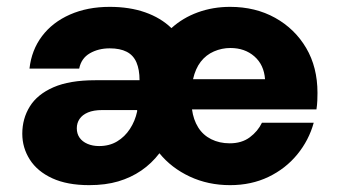

<svg xmlns="http://www.w3.org/2000/svg" viewBox="-20 -528 984 560"><path d="M240 12Q176 12 132.5 -8Q89 -28 67 -62.5Q45 -97 45 -138Q45 -182 67 -217.5Q89 -253 136 -273.5Q183 -294 258 -294H387Q387 -325 378 -346Q369 -367 349.5 -377Q330 -387 300 -387Q267 -387 242 -372.5Q217 -358 211 -328H66Q72 -382 102.5 -422.5Q133 -463 184 -485.5Q235 -508 300 -508Q358 -508 403.5 -492Q449 -476 480 -446Q513 -476 557 -492Q601 -508 651 -508Q725 -508 782.5 -476Q840 -444 873 -388Q906 -332 906 -257Q906 -247 905.5 -234.5Q905 -222 903 -209H540Q544 -179 558 -156.5Q572 -134 596 -122Q620 -110 650 -110Q685 -110 708.5 -127.5Q732 -145 744 -170H895Q881 -119 847 -77.5Q813 -36 763 -12Q713 12 651 12Q587 12 533.5 -13Q480 -38 445 -81Q422 -51 392 -30.5Q362 -10 325 1Q288 12 240 12ZM269 -102Q299 -102 321.5 -115.5Q344 -129 359 -152Q374 -175 380 -203V-207H278Q253 -207 236.5 -200Q220 -193 212 -181Q204 -169 204 -154Q204 -138 212 -126.5Q220 -115 235 -108.5Q250 -102 269 -102ZM543 -297H753Q750 -339 722 -363.5Q694 -388 652 -388Q627 -388 604 -378Q581 -368 565.5 -348Q550 -328 543 -297Z"/></svg>

Font: DM Sans 28pt Black
Style: Regular
Weight: 900
Version: Version 4.004;gftools[0.9.30]